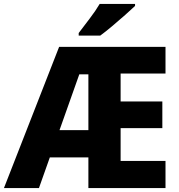

<svg xmlns="http://www.w3.org/2000/svg" viewBox="-23 -951 906 971"><path d="M814 0H424V-155H229L174 0H-3L276 -714H814V-579H587V-438H798V-303H587V-137H814ZM278 -293H424V-575H378ZM660 -921Q641 -903 609.5 -875Q578 -847 544 -818.5Q510 -790 484 -771H375V-784Q400 -817 430.5 -857Q461 -897 481 -931H660Z"/></svg>

Font: Noto Sans SemiCondensed ExtraBold
Style: Regular
Weight: 800
Width: 4
Designer: Monotype Design Team
Foundry: Monotype Imaging Inc.
Version: Version 2.013; ttfautohint (v1.8.4.7-5d5b)